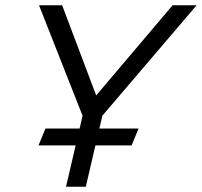

<svg xmlns="http://www.w3.org/2000/svg" viewBox="-20 -710 768 730"><path d="M369.1 -270 357.9 -221.2H506.8L480.5 -157.2H342.8L306.2 0H231L267.6 -157.2H126.5L152.8 -221.2H282.7L293.9 -270L128.4 -689.9H216.3L345.7 -347.2L636.2 -689.9H727.5Z"/></svg>

Font: Acari Sans
Style: Italic
Weight: 400
Italic angle: -13°
Designer: Alfredo Marco Pradil and Stefan Peev
Foundry: Hanken Design Co.
Version: Version 1.045;January 11, 2019;FontCreator 11.5.0.2425 64-bi